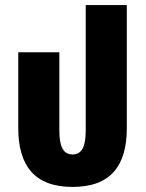

<svg xmlns="http://www.w3.org/2000/svg" viewBox="-20 -723 574 757"><path d="M266 14C415 14 480 -68 480 -218V-703H318V-208C318 -146 303 -114 266 -114C229 -114 214 -146 214 -208V-517H52V-218C52 -68 118 14 266 14Z"/></svg>

Font: Noto Sans Thai UI ExtCond Blk
Style: Regular
Weight: 900
Width: 2
Designer: Monotype Design Team
Foundry: Monotype Imaging Inc.
Version: Version 2.000